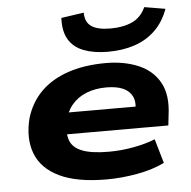

<svg xmlns="http://www.w3.org/2000/svg" viewBox="-53 -804 866 869"><g transform="rotate(-5 379.5 -370.0)"><path d="M397 11Q262 11 182.5 -27.5Q103 -66 76.5 -135.5Q50 -205 73 -296Q95 -368 144 -416Q193 -464 267.5 -489Q342 -514 439 -514Q521 -514 585.5 -487Q650 -460 682 -402.5Q714 -345 701 -253L696 -208H203L217 -306H579L554 -283Q561 -328 548 -353.5Q535 -379 505.5 -391.5Q476 -404 431 -404Q381 -404 340.5 -388Q300 -372 273.5 -340Q247 -308 238 -259L239 -262Q230 -212 242.5 -179Q255 -146 297.5 -129.5Q340 -113 418 -113Q475 -113 531 -123.5Q587 -134 629 -151L661 -41Q608 -15 537 -2Q466 11 397 11ZM453 -564Q390 -564 344 -581.5Q298 -599 275.5 -636.5Q253 -674 256 -735L359 -750Q359 -707 387 -687.5Q415 -668 474 -668Q531 -668 572 -686.5Q613 -705 634 -751L729 -735Q708 -677 669 -639Q630 -601 575.5 -582.5Q521 -564 453 -564Z"/></g></svg>

Font: Nunito Sans 7pt Expanded ExtraBold
Style: Italic
Weight: 800
Width: 7
Italic angle: -9°
Designer: Vernon Adams
Foundry: Vernon Adams
Version: Version 3.101;gftools[0.9.27]